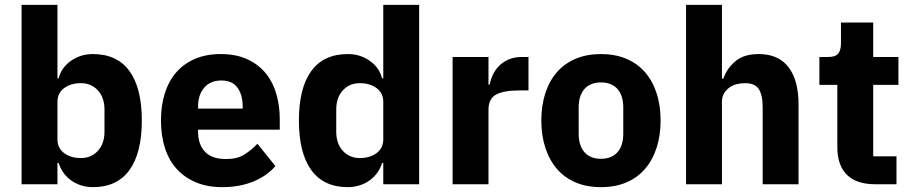

<svg xmlns="http://www.w3.org/2000/svg" viewBox="-20 -760 3760 792"><path d="M69 -740H217V-437H222Q233 -481 272.5 -509Q312 -537 363 -537Q463 -537 514 -467Q565 -397 565 -263Q565 -129 514 -58.5Q463 12 363 12Q337 12 314 4.5Q291 -3 272.5 -16.5Q254 -30 241 -48.5Q228 -67 222 -88H217V0H69ZM314 -108Q356 -108 383.5 -137.5Q411 -167 411 -217V-308Q411 -358 383.5 -387.5Q356 -417 314 -417Q272 -417 244.5 -396.5Q217 -376 217 -340V-185Q217 -149 244.5 -128.5Q272 -108 314 -108Z M896 12Q836 12 789 -7.5Q742 -27 709.5 -62.5Q677 -98 660.5 -149Q644 -200 644 -263Q644 -325 660 -375.5Q676 -426 707.5 -462Q739 -498 785 -517.5Q831 -537 890 -537Q955 -537 1001.5 -515Q1048 -493 1077.5 -456Q1107 -419 1120.5 -370.5Q1134 -322 1134 -269V-225H797V-217Q797 -165 825 -134.5Q853 -104 913 -104Q959 -104 988 -122.5Q1017 -141 1042 -167L1116 -75Q1081 -34 1024.5 -11Q968 12 896 12ZM893 -428Q848 -428 822.5 -398.5Q797 -369 797 -320V-312H981V-321Q981 -369 959.5 -398.5Q938 -428 893 -428Z M1561 -88H1556Q1550 -67 1537 -48.5Q1524 -30 1505.5 -16.5Q1487 -3 1463.5 4.5Q1440 12 1415 12Q1315 12 1264 -58.5Q1213 -129 1213 -263Q1213 -397 1264 -467Q1315 -537 1415 -537Q1466 -537 1505.5 -509Q1545 -481 1556 -437H1561V-740H1709V0H1561ZM1464 -108Q1506 -108 1533.5 -128.5Q1561 -149 1561 -185V-340Q1561 -376 1533.5 -396.5Q1506 -417 1464 -417Q1422 -417 1394.5 -387.5Q1367 -358 1367 -308V-217Q1367 -167 1394.5 -137.5Q1422 -108 1464 -108Z M1847 0V-525H1995V-411H2000Q2004 -433 2014 -453.5Q2024 -474 2040.5 -490Q2057 -506 2080 -515.5Q2103 -525 2134 -525H2160V-387H2123Q2058 -387 2026.5 -370Q1995 -353 1995 -307V0Z M2459 12Q2401 12 2355.5 -7Q2310 -26 2278.5 -62Q2247 -98 2230 -149Q2213 -200 2213 -263Q2213 -326 2230 -377Q2247 -428 2278.5 -463.5Q2310 -499 2355.5 -518Q2401 -537 2459 -537Q2517 -537 2562.5 -518Q2608 -499 2639.5 -463.5Q2671 -428 2688 -377Q2705 -326 2705 -263Q2705 -200 2688 -149Q2671 -98 2639.5 -62Q2608 -26 2562.5 -7Q2517 12 2459 12ZM2459 -105Q2503 -105 2527 -132Q2551 -159 2551 -209V-316Q2551 -366 2527 -393Q2503 -420 2459 -420Q2415 -420 2391 -393Q2367 -366 2367 -316V-209Q2367 -159 2391 -132Q2415 -105 2459 -105Z M2810 -740H2958V-436H2964Q2978 -477 3013 -507Q3048 -537 3110 -537Q3191 -537 3232.5 -483Q3274 -429 3274 -329V0H3126V-317Q3126 -368 3110 -392.5Q3094 -417 3053 -417Q3035 -417 3018 -412.5Q3001 -408 2987.5 -398Q2974 -388 2966 -373.5Q2958 -359 2958 -340V0H2810Z M3590 0Q3513 0 3473.5 -39Q3434 -78 3434 -153V-410H3360V-525H3397Q3427 -525 3438 -539.5Q3449 -554 3449 -581V-667H3582V-525H3686V-410H3582V-115H3678V0Z"/></svg>

Font: IBMPlexSans-Bold
Style: Bold
Weight: 700
Designer: Mike Abbink, Paul van der Laan, Pieter van Rosmalen
Foundry: Bold Monday
Version: Version 3.1